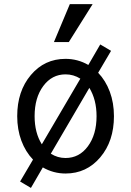

<svg xmlns="http://www.w3.org/2000/svg" viewBox="-20 -837 640 937"><path d="M78.1 48.8 141.1 -58.1Q104.5 -96.2 84.2 -150.6Q64 -205.1 64 -270Q64 -392.1 130.6 -470.9Q197.3 -549.8 299.8 -549.8Q359.4 -549.8 411.1 -520L469.2 -620.1L522 -588.9L459 -481.9Q495.6 -443.8 515.9 -389.4Q536.1 -335 536.1 -270Q536.1 -147.9 469.2 -69.1Q402.3 9.8 299.8 9.8Q240.7 9.8 189 -20L130.9 80.1ZM148.9 -270Q148.9 -189 184.1 -132.8L372.1 -453.1Q338.9 -474.1 299.8 -474.1Q233.4 -474.1 191.2 -417.2Q148.9 -360.4 148.9 -270ZM299.8 -65.9Q366.7 -65.9 408.9 -123Q451.2 -180.2 451.2 -270Q451.2 -350.6 416 -408.2L228 -86.9Q261.2 -65.9 299.8 -65.9ZM432.1 -816.9 315.9 -631.8H243.2L320.8 -816.9Z"/></svg>

Font: CommitMono
Style: Regular
Weight: 400
Monospace: yes
Designer: Eigil Nikolajsen
Foundry: Eigil Nikolajsen
Version: Version 1.143